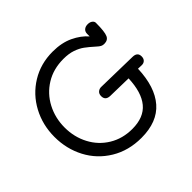

<svg xmlns="http://www.w3.org/2000/svg" viewBox="-163 -879 1068 1068"><g transform="rotate(-45 370.5 -345.5)"><path d="M706 -321Q706 -304 696 -294.5Q686 -285 669 -286L643 -287Q638 -148 574 -74.5Q510 -1 385 -1Q284 -1 206.5 -48Q129 -95 87.5 -174Q46 -253 46 -347Q46 -441 88 -519.5Q130 -598 205 -644Q280 -690 374 -690Q445 -690 496.5 -665.5Q548 -641 580 -604V-624Q580 -641 591 -650.5Q602 -660 620 -660Q637 -660 647.5 -652Q658 -644 658 -633Q658 -562 647 -539Q637 -517 608 -517Q597 -517 588 -521.5Q579 -526 565 -539Q535 -566 513 -582Q491 -598 460.5 -608.5Q430 -619 388 -619Q309 -619 249 -582Q189 -545 156 -482Q123 -419 123 -344Q123 -269 156 -206.5Q189 -144 248.5 -108Q308 -72 384 -72Q475 -72 519.5 -126Q564 -180 568 -286L427 -289Q390 -290 390 -324Q390 -342 401.5 -351.5Q413 -361 429 -360L667 -355Q706 -355 706 -321Z"/></g></svg>

Font: Mali
Style: Regular
Weight: 400
Version: Version 1.000; ttfautohint (v1.6)